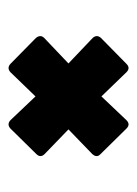

<svg xmlns="http://www.w3.org/2000/svg" viewBox="46 -531 328 460"><g transform="rotate(90 210.0 -301.0)"><path d="M133 -162 71 -223Q62 -234 71 -243L132 -301L71 -359Q62 -369 71 -379L133 -440Q143 -450 153 -440L211 -380L268 -440Q278 -450 288 -440L349 -378Q359 -369 349 -358L290 -301L349 -244Q359 -234 349 -224L288 -162Q278 -153 268 -162L211 -222L153 -162Q143 -153 133 -162Z"/></g></svg>

Font: Sofia Sans Extra Condensed Black
Style: Regular
Weight: 900
Designer: Botio Nikoltchev, Ani Petrova
Foundry: lettersoup
Version: Version 4.101